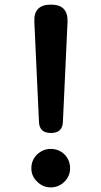

<svg xmlns="http://www.w3.org/2000/svg" viewBox="-20 -795 440 833"><path d="M201 -218Q150 -218 149 -268L129 -700Q125 -775 201 -775Q276 -775 273 -700L253 -268Q252 -218 201 -218ZM200 18Q166 18 141 -7Q116 -31 116 -65Q116 -100 141 -125Q167 -149 200 -149Q235 -149 260 -125Q284 -100 284 -65Q284 -31 260 -7Q235 18 200 18Z"/></svg>

Font: MaokenZhuyuanTi
Style: Regular
Weight: 400
Designer: Fontworks Inc & LongZhuTi team: ZERO子、时光羊、荆南、频凡、刘鹏、Little White Dog、帆影Magmeta、奈白不弍、白日月球、ChaoTawei、雨三（排名不分先后）
Version: Version 1.000; 20230222